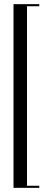

<svg xmlns="http://www.w3.org/2000/svg" viewBox="-20 -862 215 924"><path d="M45 -842H169V-832H110V32H169V42H45Z"/></svg>

Font: Cathisma Unicode
Style: Normal
Weight: 400
Version: Version 1.0